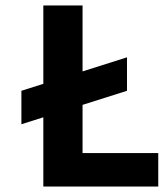

<svg xmlns="http://www.w3.org/2000/svg" viewBox="-20 -680 609 700"><path d="M58 -349 443 -471V-349L58 -227ZM138 0V-660H281V0ZM167 0V-122H557V0Z"/></svg>

Font: Bricolage Grotesque 18pt
Style: Bold
Weight: 700
Designer: Mathieu Triay
Foundry: Atelier Triay
Version: Version 1.000;gftools[0.9.30]